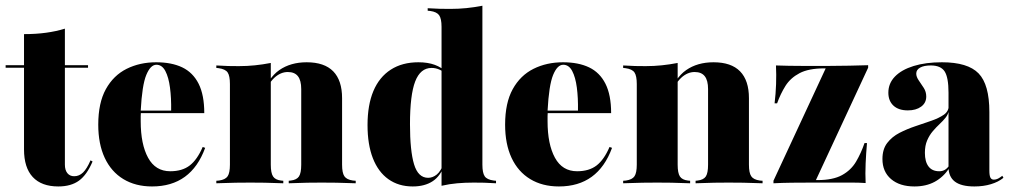

<svg xmlns="http://www.w3.org/2000/svg" viewBox="-24 -651 3599 682"><path d="M183.1 11.3Q123.4 11.3 92.3 -22.2Q61.3 -55.6 61.3 -120.2V-209.7H206.5V-66.1Q206.5 -46.8 215.3 -35.9Q224.2 -25 239.5 -25Q257.3 -25 271 -38.3Q284.7 -51.6 297.6 -81.5L304.8 -77.4Q284.7 -29.8 256.5 -9.3Q228.2 11.3 183.1 11.3ZM61.3 -209.7V-529.8Q104 -529.8 139.5 -534.7Q175 -539.5 206.5 -549.2V-209.7ZM-4 -410.5V-419.4H288.7V-410.5Z M516.1 11.3Q457.3 11.3 414.1 -14.9Q371 -41.1 348 -90.3Q325 -139.5 325 -208.1Q325 -285.5 352 -334.3Q379 -383.1 425.8 -406.5Q472.6 -429.8 530.6 -429.8Q585.5 -429.8 623.4 -411.7Q661.3 -393.5 681.5 -353.6Q701.6 -313.7 701.6 -249.2H432.3L430.6 -258.1H583.9Q584.7 -303.2 579.8 -339.9Q575 -376.6 563.3 -398.8Q551.6 -421 531.5 -421Q510.5 -421 495.6 -384.7Q480.6 -348.4 475.8 -257.3L476.6 -255.6Q475.8 -247.6 475.8 -238.7Q475.8 -229.8 475.8 -220.2Q475.8 -138.7 502 -90.7Q528.2 -42.7 580.6 -42.7Q623.4 -42.7 650 -63.3Q676.6 -83.9 696 -129L704.8 -125.8Q679.8 -57.3 632.7 -23Q585.5 11.3 516.1 11.3Z M865.3 -2.4Q840.3 -2.4 813.3 -2Q786.3 -1.6 744.4 0V-8.9L754 -9.7Q776.6 -12.9 784.7 -25Q792.7 -37.1 792.7 -66.1V-209.7H937.9V-66.1Q937.9 -36.3 946 -24.2Q954 -12.1 974.2 -9.7L982.3 -8.9V0Q941.1 -1.6 915.7 -2Q890.3 -2.4 865.3 -2.4ZM792.7 -209.7V-352.4Q792.7 -381.5 784.7 -393.5Q776.6 -405.6 752.4 -408.9L744.4 -409.7V-418.5Q768.5 -416.9 787.1 -416.5Q805.6 -416.1 824.2 -416.1Q854 -416.1 881.5 -419Q908.9 -421.8 937.9 -427.4V-418.5V-209.7ZM1046 -209.7V-334.7Q1046 -365.3 1034.3 -380.2Q1022.6 -395.2 998.4 -395.2Q972.6 -395.2 950.4 -374.6Q928.2 -354 909.7 -306.5L906.5 -309.7Q928.2 -374.2 968.1 -402Q1008.1 -429.8 1065.3 -429.8Q1128.2 -429.8 1159.7 -397.6Q1191.1 -365.3 1191.1 -302.4V-209.7ZM1118.5 -2.4Q1094.4 -2.4 1068.1 -2Q1041.9 -1.6 1001.6 0V-8.9L1008.9 -9.7Q1029.8 -12.1 1037.9 -24.2Q1046 -36.3 1046 -66.1V-209.7H1191.1V-66.1Q1191.1 -37.1 1199.2 -25Q1207.3 -12.9 1229.8 -9.7L1239.5 -8.9V0Q1197.6 -1.6 1171 -2Q1144.4 -2.4 1118.5 -2.4Z M1441.9 11.3Q1391.9 11.3 1355.6 -14.5Q1319.4 -40.3 1300.4 -89.1Q1281.5 -137.9 1281.5 -206.5Q1281.5 -278.2 1302.4 -327.8Q1323.4 -377.4 1364.1 -403.6Q1404.8 -429.8 1462.1 -429.8Q1496 -429.8 1520.6 -420.6Q1545.2 -411.3 1558.1 -396.8L1557.3 -389.5Q1549.2 -398.4 1536.3 -404Q1523.4 -409.7 1508.9 -409.7Q1469.4 -409.7 1450.8 -361.7Q1432.3 -313.7 1432.3 -209.7Q1432.3 -115.3 1446.8 -67.3Q1461.3 -19.4 1496.8 -19.4Q1512.9 -19.4 1527.4 -31Q1541.9 -42.7 1553.2 -72.6L1554.8 -66.1Q1541.1 -25.8 1512.9 -7.3Q1484.7 11.3 1441.9 11.3ZM1544.4 0V-209.7H1689.5V-66.1Q1689.5 -37.1 1697.6 -25Q1705.6 -12.9 1729.8 -9.7L1737.9 -8.9V0Q1713.7 -1.6 1695.6 -2Q1677.4 -2.4 1658.1 -2.4Q1628.2 -2.4 1600.4 0Q1572.6 2.4 1544.4 8.9ZM1544.4 -209.7V-555.6Q1544.4 -584.7 1535.9 -596.8Q1527.4 -608.9 1504 -612.1L1495.2 -612.9V-621.8Q1519.4 -620.2 1537.9 -619.8Q1556.5 -619.4 1575.8 -619.4Q1604.8 -619.4 1632.7 -622.2Q1660.5 -625 1689.5 -630.6V-621.8V-209.7Z M1961.3 11.3Q1902.4 11.3 1859.3 -14.9Q1816.1 -41.1 1793.1 -90.3Q1770.2 -139.5 1770.2 -208.1Q1770.2 -285.5 1797.2 -334.3Q1824.2 -383.1 1871 -406.5Q1917.7 -429.8 1975.8 -429.8Q2030.6 -429.8 2068.5 -411.7Q2106.5 -393.5 2126.6 -353.6Q2146.8 -313.7 2146.8 -249.2H1877.4L1875.8 -258.1H2029Q2029.8 -303.2 2025 -339.9Q2020.2 -376.6 2008.5 -398.8Q1996.8 -421 1976.6 -421Q1955.6 -421 1940.7 -384.7Q1925.8 -348.4 1921 -257.3L1921.8 -255.6Q1921 -247.6 1921 -238.7Q1921 -229.8 1921 -220.2Q1921 -138.7 1947.2 -90.7Q1973.4 -42.7 2025.8 -42.7Q2068.5 -42.7 2095.2 -63.3Q2121.8 -83.9 2141.1 -129L2150 -125.8Q2125 -57.3 2077.8 -23Q2030.6 11.3 1961.3 11.3Z M2310.5 -2.4Q2285.5 -2.4 2258.5 -2Q2231.5 -1.6 2189.5 0V-8.9L2199.2 -9.7Q2221.8 -12.9 2229.8 -25Q2237.9 -37.1 2237.9 -66.1V-209.7H2383.1V-66.1Q2383.1 -36.3 2391.1 -24.2Q2399.2 -12.1 2419.4 -9.7L2427.4 -8.9V0Q2386.3 -1.6 2360.9 -2Q2335.5 -2.4 2310.5 -2.4ZM2237.9 -209.7V-352.4Q2237.9 -381.5 2229.8 -393.5Q2221.8 -405.6 2197.6 -408.9L2189.5 -409.7V-418.5Q2213.7 -416.9 2232.3 -416.5Q2250.8 -416.1 2269.4 -416.1Q2299.2 -416.1 2326.6 -419Q2354 -421.8 2383.1 -427.4V-418.5V-209.7ZM2491.1 -209.7V-334.7Q2491.1 -365.3 2479.4 -380.2Q2467.7 -395.2 2443.5 -395.2Q2417.7 -395.2 2395.6 -374.6Q2373.4 -354 2354.8 -306.5L2351.6 -309.7Q2373.4 -374.2 2413.3 -402Q2453.2 -429.8 2510.5 -429.8Q2573.4 -429.8 2604.8 -397.6Q2636.3 -365.3 2636.3 -302.4V-209.7ZM2563.7 -2.4Q2539.5 -2.4 2513.3 -2Q2487.1 -1.6 2446.8 0V-8.9L2454 -9.7Q2475 -12.1 2483.1 -24.2Q2491.1 -36.3 2491.1 -66.1V-209.7H2636.3V-66.1Q2636.3 -37.1 2644.4 -25Q2652.4 -12.9 2675 -9.7L2684.7 -8.9V0Q2642.7 -1.6 2616.1 -2Q2589.5 -2.4 2563.7 -2.4Z M2723.4 0V-8.9L2908.9 -408.1H2903.2Q2848.4 -408.1 2816.1 -391.1Q2783.9 -374.2 2766.1 -346Q2748.4 -317.7 2736.3 -283.9H2727.4Q2731.5 -317.7 2732.7 -352Q2733.9 -386.3 2732.3 -418.5Q2754.8 -417.7 2778.2 -417.3Q2801.6 -416.9 2823.4 -416.9H2903.2H2923.4Q2958.1 -416.9 2992.7 -417.7Q3027.4 -418.5 3059.7 -419.4V-410.5L2874.2 -11.3H2879.8Q2934.7 -11.3 2966.9 -29Q2999.2 -46.8 3016.9 -77Q3034.7 -107.3 3046.8 -142.7H3055.6Q3052.4 -106.5 3050.8 -70.2Q3049.2 -33.9 3050.8 -0.8Q3028.2 -2.4 3005.2 -2.4Q2982.3 -2.4 2959.7 -2.4H2879.8H2859.7Q2823.4 -2.4 2789.1 -2Q2754.8 -1.6 2723.4 0Z M3345.2 -209.7V-321.8Q3345.2 -375.8 3331.5 -397.2Q3317.7 -418.5 3282.3 -418.5Q3258.1 -418.5 3244.4 -410.9Q3230.6 -403.2 3230.6 -389.5Q3230.6 -378.2 3239.5 -365.3Q3248.4 -352.4 3257.3 -338.7Q3266.1 -325 3266.1 -308.1Q3266.1 -285.5 3248 -272.2Q3229.8 -258.9 3200.8 -258.9Q3167.7 -258.9 3149.6 -275.8Q3131.5 -292.7 3131.5 -321.8Q3131.5 -354.8 3154.8 -379Q3178.2 -403.2 3221 -416.5Q3263.7 -429.8 3321.8 -429.8Q3413.7 -429.8 3452 -390.3Q3490.3 -350.8 3490.3 -253.2V-209.7ZM3224.2 11.3Q3171.8 11.3 3141.1 -14.9Q3110.5 -41.1 3110.5 -86.3Q3110.5 -121 3127.4 -143.1Q3144.4 -165.3 3171 -179Q3197.6 -192.7 3227.8 -202.8Q3258.1 -212.9 3284.7 -222.2Q3311.3 -231.5 3328.6 -243.5Q3346 -255.6 3346 -275.8L3346.8 -260.5Q3344.4 -245.2 3335.1 -233.5Q3325.8 -221.8 3313.7 -210.5Q3301.6 -199.2 3289.5 -185.1Q3277.4 -171 3269.4 -152.4Q3261.3 -133.9 3261.3 -108.1Q3261.3 -76.6 3274.2 -59.7Q3287.1 -42.7 3312.1 -42.7Q3323.4 -42.7 3331.9 -47.6Q3340.3 -52.4 3347.6 -62.9V-53.2Q3326.6 -21.8 3296 -5.2Q3265.3 11.3 3224.2 11.3ZM3490.3 -45.2Q3490.3 -27.4 3494 -20.2Q3497.6 -12.9 3506.5 -12.9Q3513.7 -12.9 3521 -16.5Q3528.2 -20.2 3536.3 -26.6L3540.3 -19.4Q3522.6 -4.8 3496 3.2Q3469.4 11.3 3437.1 11.3Q3390.3 11.3 3367.7 -6Q3345.2 -23.4 3345.2 -58.1V-209.7H3490.3Z"/></svg>

Font: Playfair 144pt SemiCondensed Black
Style: Regular
Weight: 900
Width: 4
Designer: Claus Eggers Sørensen
Foundry: Claus Eggers Sørensen
Version: Version 2.203